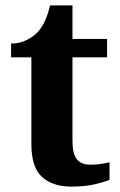

<svg xmlns="http://www.w3.org/2000/svg" viewBox="-20 -680 445 710"><path d="M243 10Q176 10 136 -25Q96 -60 96 -148V-468H21V-519Q53 -519 78.5 -532Q104 -545 119 -561Q150 -594 165 -660H248V-536H376V-468H248V-158Q248 -113 263.5 -92Q279 -71 314 -71Q334 -71 351.5 -73.5Q369 -76 385 -80V-15Q369 -8 332.5 1Q296 10 243 10Z"/></svg>

Font: Noto Serif Tibetan
Style: Bold
Weight: 700
Designer: Monotype Design Team
Foundry: Monotype Imaging Inc.
Version: Version 2.103; ttfautohint (v1.8.4.7-5d5b)